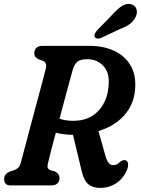

<svg xmlns="http://www.w3.org/2000/svg" viewBox="-20 -930 707 963"><path d="M617.5 -79.5Q601 -37 564.5 -12.2Q528 12.5 482.5 12.5Q446 12.5 423.5 -5.8Q401 -24 390.5 -68.5L346 -254Q298.5 -254 260 -264.5Q246.5 -215 236.2 -174.8Q226 -134.5 221.5 -115Q216 -93.5 220 -86.8Q224 -80 232 -76.5L254.5 -70.5Q278.5 -58.5 278.5 -37Q278.5 -20.5 268 -10.2Q257.5 0 238 0H35Q15 0 7.8 -9.2Q0.5 -18.5 1 -32.5Q1 -46.5 9.2 -55.8Q17.5 -65 30.5 -70L49.5 -76Q62.5 -80.5 70.8 -88Q79 -95.5 84 -113Q91 -139 103.8 -187.2Q116.5 -235.5 132.2 -294.2Q148 -353 163.5 -411.2Q179 -469.5 191.8 -516.8Q204.5 -564 210.5 -589Q217 -617 192.5 -626L174 -632.5Q151.5 -643 152 -663Q152 -680 162.5 -690Q173 -700 192.5 -700H426Q502 -700 556 -673.5Q610 -647 636.8 -598.2Q663.5 -549.5 657.5 -482Q652 -406.5 603.5 -352Q555 -297.5 474 -272.5L508.5 -149.5Q521.5 -101.5 547 -101.5Q566.5 -101.5 580.5 -116.5Q587 -122.5 595.2 -125.5Q603.5 -128.5 611 -125.5Q620.5 -122 622.2 -109.2Q624 -96.5 617.5 -79.5ZM344.5 -579Q339.5 -561.5 329.2 -523.2Q319 -485 305.5 -435.5Q292 -386 278.5 -334.5Q309 -324 346.5 -324Q424.5 -324 470.2 -370.8Q516 -417.5 523.5 -489Q533 -559 501.5 -596Q470 -633 418 -633Q381 -633 366.5 -619Q352 -605 344.5 -579ZM542 -855Q568 -884.5 591.5 -899.8Q615 -915 639 -908.5Q660 -902 665 -882.2Q670 -862.5 659 -842Q647.5 -821 629.8 -808.5Q612 -796 581 -784L486.5 -739.5Q476.5 -735.5 467.5 -736.8Q458.5 -738 455 -744.5Q451.5 -752.5 456 -761.2Q460.5 -770 468 -779Z"/></svg>

Font: Fraunces 144pt S100 SemiBold
Style: Italic
Weight: 600
Italic angle: -16°
Version: Version 1.000; ttfautohint (v1.8.3)